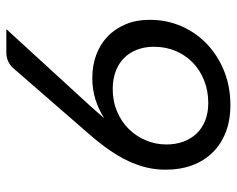

<svg xmlns="http://www.w3.org/2000/svg" viewBox="-92 -664 764 620"><g transform="rotate(-90 290.0 -354.0)"><path d="M348.5 -438Q388 -438 422.2 -425.5Q456.5 -413 481.8 -389Q507 -365 521.5 -330.5Q536 -296 536 -252.5Q536 -197 515 -149.5Q494 -102 457 -67Q420 -32 369.8 -12Q319.5 8 260.5 8Q211.5 8 173 -7Q134.5 -22 107.5 -49.5Q80.5 -77 66.2 -115.5Q52 -154 52 -201.5Q52 -232.5 59 -262.2Q66 -292 80.2 -322.2Q94.5 -352.5 116.2 -383.8Q138 -415 168 -449.5L381.5 -695Q389 -703.5 401.8 -709.5Q414.5 -715.5 429.5 -715.5H506L260 -447Q237 -421.5 218.5 -399.5Q246 -417.5 278.8 -427.8Q311.5 -438 348.5 -438ZM133.5 -198.5Q133.5 -169 142.5 -144.2Q151.5 -119.5 168.5 -101.5Q185.5 -83.5 210.5 -73.5Q235.5 -63.5 267.5 -63.5Q307 -63.5 340.2 -76.8Q373.5 -90 397.8 -113.5Q422 -137 435.5 -169Q449 -201 449 -239Q449 -269.5 439.2 -294.2Q429.5 -319 411.8 -336.2Q394 -353.5 368.8 -362.8Q343.5 -372 312.5 -372Q273 -372 240 -358Q207 -344 183.5 -320.2Q160 -296.5 146.8 -265Q133.5 -233.5 133.5 -198.5Z"/></g></svg>

Font: LatoHex
Style: Italic
Weight: 400
Italic angle: -7°
Designer: Lukasz Dziedzic
Foundry: tyPoland Lukasz Dziedzic
Version: Version 1.104; Western+Polish opensource